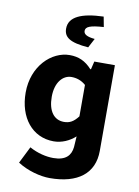

<svg xmlns="http://www.w3.org/2000/svg" viewBox="-101 -822 785 1083"><g transform="rotate(10 291.5 -280.0)"><path d="M206 -652C206 -603 240 -577 347 -569L375 -622C330 -626 311 -638 311 -657C311 -681 336 -692 414 -697L403 -755C278 -751 206 -720 206 -652ZM76 139C133 176 207 195 261 195C422 195 513 124 513 -5V-496H395L384 -450H380C343 -491 303 -508 253 -508C149 -508 44 -409 44 -257C44 -114 124 -13 247 -13C293 -13 337 -33 370 -63L366 -1C361 46 334 80 261 80C221 80 171 69 124 43ZM366 -177C340 -143 317 -131 285 -131C228 -131 193 -177 193 -259C193 -342 235 -388 284 -388C311 -388 340 -380 366 -357Z"/></g></svg>

Font: Cambridge Sans Bold
Style: Regular
Weight: 700
Version: Version 2.020;PS 002.020;hotconv 1.0.88;makeotf.lib2.5.64775